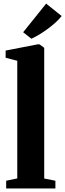

<svg xmlns="http://www.w3.org/2000/svg" viewBox="-20 -1070 370 1090"><path d="M78 -57V-725L12 -742V-783L195 -818.5H204L231 -798.5V-56.5L294.5 -44V0H15V-44ZM157.5 -850.5 111.5 -887 242 -1049.5 330 -979Q315 -960 294.8 -941.8Q274.5 -923.5 251.5 -906.5Q228.5 -889.5 205 -875.2Q181.5 -861 159 -850.5Z"/></svg>

Font: Merriweather 72pt ExtraBold
Style: Regular
Weight: 800
Version: Version 2.100